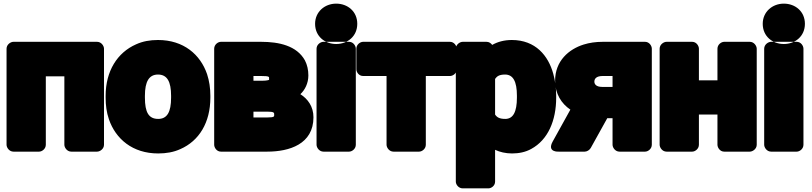

<svg xmlns="http://www.w3.org/2000/svg" viewBox="-20 -796 4464 1056"><path d="M514 38C530 38 552 23 552 0V-528C552 -544 537 -566 514 -566H54C38 -566 16 -551 16 -528V0C16 16 31 38 54 38H195C211 38 232 23 232 0V-376H334V0C334 16 349 38 372 38Z M561 -269V-259C561 -217 566 -178 579 -140C616 -32 709 48 850 48C894 48 935 41 972 24C1075 -21 1137 -122 1137 -259V-269C1137 -312 1131 -351 1119 -388C1082 -496 990 -576 849 -576C805 -576 765 -569 728 -552C626 -507 561 -406 561 -269ZM921 -269V-259C921 -179 899 -142 850 -142C798 -142 777 -178 777 -259V-269C777 -348 800 -386 849 -386C899 -386 921 -348 921 -269Z M1676 -381C1676 -411 1670 -439 1657 -464C1612 -545 1514 -566 1416 -566H1195C1179 -566 1158 -551 1158 -528V0C1158 16 1172 38 1195 38H1450C1571 38 1704 -3 1704 -151C1704 -210 1673 -252 1632 -278C1657 -301 1676 -338 1676 -381ZM1488 -165C1488 -156 1491 -150 1450 -150H1374V-182H1450C1490 -182 1488 -175 1488 -165ZM1460 -362V-357C1459 -356 1447 -352 1424 -352H1374V-378H1416C1465 -378 1460 -373 1460 -362Z M1900 38C1916 38 1937 23 1937 0V-528C1937 -544 1923 -566 1900 -566H1759C1743 -566 1721 -551 1721 -528V0C1721 16 1736 38 1759 38ZM1829 -554C1767 -554 1713 -596 1713 -665C1713 -731 1766 -776 1829 -776C1892 -776 1945 -733 1945 -665C1945 -597 1892 -554 1829 -554Z M2455 -378C2471 -378 2492 -392 2492 -415V-528C2492 -544 2478 -566 2455 -566H1977C1961 -566 1940 -551 1940 -528V-415C1940 -399 1954 -378 1977 -378H2106V0C2106 16 2121 38 2144 38H2285C2301 38 2322 23 2322 0V-378Z M2687 -549C2680 -559 2669 -566 2656 -566H2525C2509 -566 2487 -551 2487 -528V203C2487 219 2502 240 2525 240H2666C2682 240 2703 226 2703 203V28C2728 40 2761 48 2796 48C2833 48 2870 41 2902 23C2994 -27 3039 -133 3039 -259V-270C3039 -313 3033 -354 3023 -390C2996 -489 2926 -576 2795 -576C2753 -576 2717 -566 2687 -549ZM2759 -142C2727 -142 2713 -151 2703 -166V-362C2713 -376 2725 -386 2758 -386C2802 -386 2823 -348 2823 -270V-259C2823 -180 2802 -142 2759 -142Z M3117 -193 3020 -18C2986 43 3053 38 3053 38H3196C3208 38 3222 30 3229 18L3320 -146H3349V0C3349 16 3364 38 3387 38H3528C3544 38 3565 23 3565 0V-528C3565 -544 3551 -566 3528 -566H3295C3257 -566 3222 -561 3190 -551C3110 -526 3033 -462 3033 -352C3033 -280 3068 -226 3117 -193ZM3249 -347C3249 -363 3260 -378 3295 -378H3349V-318H3292C3259 -318 3249 -333 3249 -347Z M4104 38C4120 38 4142 23 4142 0V-528C4142 -544 4127 -566 4104 -566H3963C3947 -566 3926 -551 3926 -528V-354H3824V-528C3824 -544 3810 -566 3787 -566H3646C3630 -566 3608 -551 3608 -528V0C3608 16 3623 38 3646 38H3787C3803 38 3824 23 3824 0V-166H3926V0C3926 16 3940 38 3963 38Z M4362 38C4378 38 4399 23 4399 0V-528C4399 -544 4385 -566 4362 -566H4221C4205 -566 4183 -551 4183 -528V0C4183 16 4198 38 4221 38ZM4291 -554C4229 -554 4175 -596 4175 -665C4175 -731 4228 -776 4291 -776C4354 -776 4407 -733 4407 -665C4407 -597 4354 -554 4291 -554Z"/></svg>

Font: Asimov Print
Style: E
Weight: 500
Designer: Google
Version: Version 2.000980; 2014